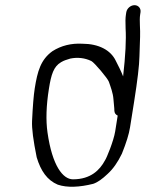

<svg xmlns="http://www.w3.org/2000/svg" viewBox="-20 -684 563 742"><path d="M468 -636.5 466.6 -627.5C464.6 -615.1 464.4 -598 465.4 -573.9C468.1 -531 465 -470 455.8 -388.8C447.8 -409.5 437 -430.4 427.4 -449.2C407.6 -490.8 361.2 -514.6 299.1 -515C255.5 -517.4 216.9 -508 182.5 -486.1C137.3 -453.4 124.8 -408.9 114.2 -342.1C110 -315.5 106.6 -273.9 103.9 -216.4C102.5 -187 108.6 -141.3 121.8 -76.1C137.6 -23.3 162.4 12.4 203.2 29.6C239.6 42.1 288 39.5 340.2 26.4C357.5 20.6 375.5 7.5 395.8 -11.8C417 -31 435.2 -57.1 450.8 -89.5L451 -90L451.2 -90.4C467.9 -131.9 478.4 -165.5 482.5 -191.6L498.2 -290.2C511.3 -373.2 518.3 -431.5 518.9 -466.1C519.8 -501.4 520.7 -526.7 521.4 -541.8C522.8 -569.6 518 -604.5 521.6 -627.5L523 -636.5C525.4 -651.5 514.9 -664 499.9 -664C484.8 -664 470.4 -651.5 468 -636.5ZM425.2 -176.5C419.3 -139.4 392.1 -73.3 385.9 -64.5L385.4 -63.8L385 -63C365.8 -27.7 331.3 9 261.9 9C223.5 9 181.9 -42.5 163.5 -172.5C156.9 -219.2 158.6 -275.3 169 -340.7C177.7 -396.1 187.3 -427 215.9 -443.6C230.2 -451.8 233.6 -451.6 251.9 -457.7C279.6 -463.2 307.5 -460.5 333.2 -448C344.4 -442.5 396.3 -381.1 400.8 -367.9C407 -349.6 416.8 -324.6 418.4 -300.9C419.6 -284.4 420.6 -272.9 421.6 -265.5L422 -255.6L422.1 -255.2C422.9 -247.6 425.4 -242 434.8 -237.2Z"/></svg>

Font: MewTooHand
Style: BdWideIta
Weight: 400
Designer: Mew Too, Robert Jablonski
Version: Version 0.77